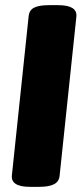

<svg xmlns="http://www.w3.org/2000/svg" viewBox="-20 -722 323 744"><path d="M96 2Q22 2 26 -42L91 -659Q93 -682 111.5 -692Q130 -702 170 -702H205Q280 -702 276 -658L211 -41Q209 -19 190 -8.5Q171 2 131 2Z"/></svg>

Font: Asap Black
Style: Italic
Weight: 900
Italic angle: -6°
Designer: Pablo Cosgaya
Foundry: Omnibus-Type
Version: Version 3.001